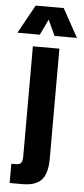

<svg xmlns="http://www.w3.org/2000/svg" viewBox="-109 -774 424 974"><g transform="rotate(5 103.5 -287.0)"><path d="M-21 167V69H1Q22 69 29 59Q36 49 36 26V-534H171V28Q171 72 159.5 103.5Q148 135 120 151Q92 167 44 167ZM-48 -596 32 -741H175L255 -596H141L104 -676L66 -596Z"/></g></svg>

Font: Mona Sans Condensed
Style: Bold
Weight: 700
Width: 3
Designer: Deni Anggara
Foundry: GitHub
Version: Version 2.000